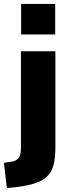

<svg xmlns="http://www.w3.org/2000/svg" viewBox="-56 -768 350 981"><path d="M52 -592V-748H226V-592ZM-21 193 -36 64 4 58Q25 55 38 40.5Q51 26 51 -11V-506H227V-14Q227 30 220 65Q213 100 192.5 125Q172 150 132.5 165Q93 180 28 188Z"/></svg>

Font: Nunito Sans 7pt Condensed Black
Style: Regular
Weight: 900
Width: 3
Designer: Vernon Adams
Foundry: Vernon Adams
Version: Version 3.101;gftools[0.9.27]